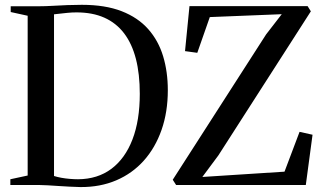

<svg xmlns="http://www.w3.org/2000/svg" viewBox="-20 -769 1346 798"><path d="M314.5 8.5Q294 8 270 6.8Q246 5.5 222.2 4Q198.5 2.5 178.5 1.2Q158.5 0 145 0H23V-24L95 -39.5V-703.5L24.5 -719V-743H143.5Q168.5 -743 198.8 -744.8Q229 -746.5 260.2 -747.8Q291.5 -749 320 -749Q417.5 -749 485.5 -722.5Q553.5 -696 596 -648Q638.5 -600 658 -535.2Q677.5 -470.5 677.5 -394Q677.5 -303.5 651.5 -229.2Q625.5 -155 577.8 -101.5Q530 -48 463.2 -19.5Q396.5 9 314.5 8.5ZM304.5 -24Q385.5 -24.5 442.8 -67.2Q500 -110 530.5 -189.2Q561 -268.5 561 -379Q561 -461.5 544.8 -524.5Q528.5 -587.5 495.8 -630.5Q463 -673.5 413.8 -695.5Q364.5 -717.5 298 -717.5Q278.5 -717.5 259.2 -715.5Q240 -713.5 225.2 -711.8Q210.5 -710 204.5 -709.5V-37.5Q217 -33.5 234.5 -30.2Q252 -27 270.5 -25.5Q289 -24 304.5 -24ZM712 0 698 -22 1086 -626 1151 -710 852 -698 800 -549.5 749 -556.5 767.5 -743.5H1258.5L1272 -722L887.5 -123L821 -33.5L1162.5 -55.5L1225 -221L1279 -209L1251 0Z"/></svg>

Font: Merriweather 120pt
Style: Regular
Weight: 400
Version: Version 2.100